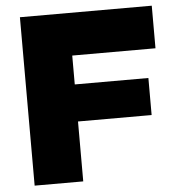

<svg xmlns="http://www.w3.org/2000/svg" viewBox="-51 -748 729 795"><g transform="rotate(-5 313.5 -350.0)"><path d="M61 0V-700H609V-523H263V-403H569V-249H263V0Z"/></g></svg>

Font: REM ExtraBold
Style: Regular
Weight: 800
Designer: Octavio Pardo
Foundry: Ashler Design
Version: Version 1.005;gftools[0.9.28]